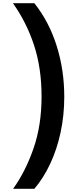

<svg xmlns="http://www.w3.org/2000/svg" viewBox="-20 -813 463 1201"><path d="M382 -208Q382 -91 359 15.5Q336 122 294 211.5Q252 301 195 368H62Q139 261 189.5 116Q240 -29 240 -209Q240 -387 193 -530Q146 -673 61 -793H195Q287 -677 334.5 -526Q382 -375 382 -208Z"/></svg>

Font: Noto Sans Kannada Condensed ExtraBold
Style: Regular
Weight: 800
Width: 3
Designer: Jelle Bosma - Monotype Design Team
Foundry: Monotype Imaging Inc.
Version: Version 2.005; ttfautohint (v1.8.4.7-5d5b)